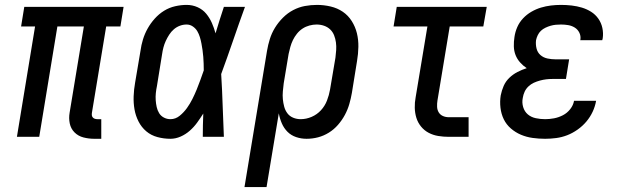

<svg xmlns="http://www.w3.org/2000/svg" viewBox="-20 -558 2540 783"><path d="M364 8Q342 8 320.5 2.5Q299 -3 284 -18Q269 -33 264.5 -54.5Q260 -76 264 -99L322 -450H214L140 0H49L123 -450H66L79 -530H484L471 -450H413L355 -99Q354 -93 354.5 -88Q355 -83 358.5 -79Q362 -75 367 -73.5Q372 -72 377 -72H393V8Z M675 8Q648 8 622 1Q596 -6 576.5 -22.5Q557 -39 545 -62.5Q533 -86 528.5 -112Q524 -138 525 -165.5Q526 -193 531 -221L553 -351Q556 -374 563 -397Q570 -420 582 -441.5Q594 -463 611 -482Q628 -501 649 -514Q670 -527 694 -532.5Q718 -538 741 -538Q765 -538 786 -528.5Q807 -519 821 -502Q835 -485 844 -464.5Q853 -444 859 -422Q867 -449 875.5 -476Q884 -503 893 -530H979Q954 -461 930.5 -392.5Q907 -324 882 -256Q886 -192 888 -128Q890 -64 893 0H807Q807 -24 807.5 -47.5Q808 -71 809 -95Q797 -76 784 -58Q771 -40 754 -25Q737 -10 716.5 -1Q696 8 675 8ZM675 -72Q696 -72 713 -86Q730 -100 742.5 -117.5Q755 -135 764.5 -154Q774 -173 782 -192.5Q790 -212 797 -231.5Q804 -251 811 -271Q811 -285 810.5 -298.5Q810 -312 809 -326Q808 -340 806 -353.5Q804 -367 801.5 -380.5Q799 -394 795 -407Q791 -420 784.5 -431Q778 -442 766.5 -450Q755 -458 741 -458Q727 -458 713.5 -453Q700 -448 689 -438.5Q678 -429 670 -416.5Q662 -404 656 -391Q650 -378 646.5 -364.5Q643 -351 641 -337L620 -207Q617 -193 615.5 -178.5Q614 -164 615 -149.5Q616 -135 619 -121.5Q622 -108 629 -96.5Q636 -85 648.5 -78.5Q661 -72 675 -72Z M977 205 1069 -351Q1073 -375 1080.5 -399Q1088 -423 1101.5 -445Q1115 -467 1134 -486Q1153 -505 1176 -517Q1199 -529 1223.5 -533.5Q1248 -538 1273 -538Q1301 -538 1328.5 -531.5Q1356 -525 1378 -510Q1400 -495 1414.5 -472Q1429 -449 1435.5 -422.5Q1442 -396 1441.5 -367Q1441 -338 1436 -309L1415 -179Q1411 -156 1404.5 -133.5Q1398 -111 1386.5 -89.5Q1375 -68 1358.5 -49Q1342 -30 1321 -17Q1300 -4 1277 2Q1254 8 1230 8Q1208 8 1187.5 1Q1167 -6 1152.5 -20.5Q1138 -35 1129.5 -54.5Q1121 -74 1117 -96L1067 205ZM1206 -72Q1229 -72 1251 -81.5Q1273 -91 1289 -108.5Q1305 -126 1313.5 -148Q1322 -170 1326 -193L1348 -323Q1350 -338 1351 -354Q1352 -370 1350 -385Q1348 -400 1342.5 -414Q1337 -428 1326.5 -438Q1316 -448 1301.5 -453Q1287 -458 1271 -458Q1257 -458 1242 -454Q1227 -450 1214 -441.5Q1201 -433 1191 -420.5Q1181 -408 1174.5 -394.5Q1168 -381 1164 -366.5Q1160 -352 1157 -338L1137 -218Q1135 -202 1133.5 -185.5Q1132 -169 1133.5 -153.5Q1135 -138 1139 -123Q1143 -108 1152 -96Q1161 -84 1175.5 -78Q1190 -72 1206 -72Z M1810 0Q1788 0 1767 -3.5Q1746 -7 1728 -16.5Q1710 -26 1697 -42Q1684 -58 1678 -77.5Q1672 -97 1671.5 -118.5Q1671 -140 1675 -161L1723 -450H1585L1598 -530H1965L1951 -450H1814L1764 -148Q1762 -136 1762.5 -123Q1763 -110 1769 -100Q1775 -90 1786 -85Q1797 -80 1810 -80H1891V0Z M2203 8Q2177 8 2152 4.5Q2127 1 2104.5 -8.5Q2082 -18 2063.5 -34Q2045 -50 2034.5 -71.5Q2024 -93 2021 -118.5Q2018 -144 2022 -169Q2026 -189 2034 -207.5Q2042 -226 2057 -240.5Q2072 -255 2090.5 -264.5Q2109 -274 2128 -280Q2113 -290 2101 -303.5Q2089 -317 2082.5 -333.5Q2076 -350 2075.5 -369Q2075 -388 2078 -407Q2081 -428 2089.5 -447.5Q2098 -467 2113 -483Q2128 -499 2147 -510Q2166 -521 2186 -527Q2206 -533 2226.5 -535.5Q2247 -538 2268 -538Q2290 -538 2311.5 -535.5Q2333 -533 2353 -527Q2373 -521 2390.5 -510Q2408 -499 2420 -482Q2432 -465 2436.5 -444Q2441 -423 2438 -402Q2437 -400 2437 -398Q2437 -396 2436 -394H2346Q2346 -394 2346.5 -395Q2347 -396 2347 -397Q2349 -412 2342.5 -425Q2336 -438 2324 -445.5Q2312 -453 2297.5 -455.5Q2283 -458 2268 -458Q2257 -458 2246.5 -457Q2236 -456 2225.5 -453Q2215 -450 2204.5 -445Q2194 -440 2186 -432.5Q2178 -425 2173 -414.5Q2168 -404 2166 -394Q2164 -377 2168 -360.5Q2172 -344 2184 -333.5Q2196 -323 2212.5 -319.5Q2229 -316 2246 -316H2301L2288 -236H2233Q2220 -236 2207.5 -234.5Q2195 -233 2182 -229.5Q2169 -226 2157 -220.5Q2145 -215 2135 -205.5Q2125 -196 2119.5 -184Q2114 -172 2112 -159Q2108 -140 2113.5 -121.5Q2119 -103 2132.5 -91.5Q2146 -80 2165 -76Q2184 -72 2203 -72Q2221 -72 2239.5 -75.5Q2258 -79 2275.5 -88Q2293 -97 2305.5 -113Q2318 -129 2321 -147H2411Q2407 -124 2397 -102.5Q2387 -81 2371.5 -62.5Q2356 -44 2335.5 -29.5Q2315 -15 2293 -6.5Q2271 2 2248 5Q2225 8 2203 8Z"/></svg>

Font: Iosevka Slab Medium Oblique
Style: Regular
Weight: 500
Italic angle: -9°
Monospace: yes
Designer: Belleve Invis
Foundry: Belleve Invis
Version: Version 11.1.1; ttfautohint (v1.8.3)